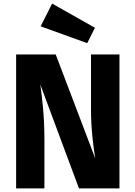

<svg xmlns="http://www.w3.org/2000/svg" viewBox="-20 -1052 756 1072"><path d="M271 -1032 207 -905 467 -811 510 -897ZM647 -748H488V-446C488 -326 502 -228 512 -167L291 -748H70V0H228V-274C228 -413 214 -512 205 -580L421 0H647Z"/></svg>

Font: Glow Sans SC Normal ExtraBold
Style: Regular
Weight: 800
Designer: Ryoko NISHIZUKA (kana, bopomofo & ideographs); Paul D. Hunt (Latin, Greek & Cyrillic); Sandoll Communications, Soo-young
Version: Version 0.93